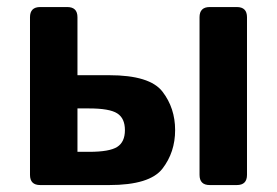

<svg xmlns="http://www.w3.org/2000/svg" viewBox="-20 -533 798 553"><path d="M95.7 0Q66.4 0 66.4 -29.3V-483.4Q66.4 -512.7 95.7 -512.7H173.8Q203.1 -512.7 203.1 -483.4V-316.4H294.4Q411.6 -316.4 448 -269Q484.4 -221.7 484.4 -158.2Q484.4 -94.7 448 -47.4Q411.6 0 294.4 0ZM203.1 -95.7H236.8Q295.4 -95.7 317.6 -109.9Q339.8 -124 339.8 -158.2Q339.8 -192.4 317.6 -206.5Q295.4 -220.7 236.8 -220.7H203.1ZM584 0Q554.7 0 554.7 -29.3V-483.4Q554.7 -512.7 584 -512.7H662.1Q691.4 -512.7 691.4 -483.4V-29.3Q691.4 0 662.1 0Z"/></svg>

Font: Istok
Style: Bold
Weight: 700
Designer: Andrey V. Panov
Foundry: Andrey V. Panov
Version: Version 1.0.1